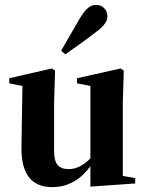

<svg xmlns="http://www.w3.org/2000/svg" viewBox="-20 -753 597 788"><path d="M351 13 535 0V-22L484 -31V-330L488 -463L475 -472L296 -432V-411L351 -400V-103C321 -72 290 -59 263 -59C224 -59 202 -75 202 -134V-330L206 -463L193 -472L18 -432V-411L72 -400L68 -148C67 -30 116 15 195 15C261 15 313 -18 351 -71ZM231 -545 248 -530C275 -550 301 -566 359 -610C396 -637 421 -659 421 -685C421 -716 398 -733 374 -733C347 -733 328 -712 305 -673C267 -607 247 -573 231 -545Z"/></svg>

Font: Source Serif 4 Display
Style: Bold
Weight: 700
Designer: Frank Grießhammer
Foundry: Adobe Systems Incorporated
Version: Version 4.004;hotconv 1.0.117;makeotfexe 2.5.65602